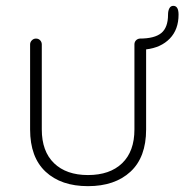

<svg xmlns="http://www.w3.org/2000/svg" viewBox="-20 -631 631 657"><path d="M480 -462V-188Q480 -93 426.5 -43.5Q373 6 281 6Q189 6 136 -43.5Q83 -93 83 -188V-479Q83 -487 89 -493Q95 -499 103 -499Q112 -499 117.5 -493Q123 -487 123 -479V-188Q123 -113 165 -72.5Q207 -32 281 -32Q356 -32 398 -72.5Q440 -113 440 -188V-479Q440 -487 445 -492.5Q450 -498 458 -499Q509 -499 532 -518Q555 -537 555 -581Q555 -594 559.5 -602.5Q564 -611 573 -611Q591 -611 591 -581Q591 -530 561 -499Q531 -468 480 -462Z"/></svg>

Font: Quicksand Light
Style: Regular
Weight: 300
Designer: Andrew Paglinawan
Foundry: Andrew Paglinawan
Version: Version 3.000